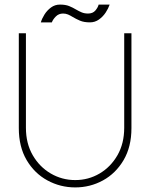

<svg xmlns="http://www.w3.org/2000/svg" viewBox="-20 -805 674 837"><path d="M521.5 -660H553V-246.5Q553 -165 518.8 -107Q484.5 -49 428.8 -18.5Q373 12 308 12Q243 12 186.8 -18.5Q130.5 -49 96.2 -107Q62 -165 62 -246.5V-660H93V-248Q93 -179.5 122.8 -128.2Q152.5 -77 201.5 -48.5Q250.5 -20 308 -20Q365.5 -20 414 -48.5Q462.5 -77 492 -128.2Q521.5 -179.5 521.5 -248ZM255 -746Q236 -746 223.2 -733Q210.5 -720 206 -707.5H158Q163 -724.5 174.2 -742.2Q185.5 -760 202.5 -772.5Q219.5 -785 241.5 -785Q265.5 -785 281.5 -778.5Q297.5 -772 311.5 -763.5Q323.5 -756.5 335.8 -751.2Q348 -746 364 -746Q384.5 -746 395.8 -759.2Q407 -772.5 410 -785H458Q452.5 -768.5 440.8 -750.5Q429 -732.5 411.5 -720Q394 -707.5 372 -707.5Q346 -707.5 328.5 -715Q311 -722.5 297 -731Q286.5 -737.5 276.5 -741.8Q266.5 -746 255 -746Z"/></svg>

Font: League Spartan Extralight
Style: Regular
Weight: 200
Foundry: The League of Moveable Type
Version: Version 2.300; ttfautohint (v1.8.3)